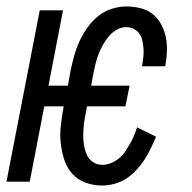

<svg xmlns="http://www.w3.org/2000/svg" viewBox="-23 -562 593 594"><path d="M294 12Q266 12 241.5 3Q217 -6 200.5 -24.5Q184 -43 176 -67.5Q168 -92 165 -118.5Q162 -145 165 -172Q168 -199 173 -227L174 -233H114L69 0H-3L100 -530H172L127 -297H187L196 -347Q201 -369 207 -391Q213 -413 223 -434.5Q233 -456 247 -476Q261 -496 280 -511.5Q299 -527 322 -534.5Q345 -542 367 -542Q389 -542 410.5 -537Q432 -532 448 -519.5Q464 -507 474.5 -488.5Q485 -470 489.5 -449.5Q494 -429 493.5 -406.5Q493 -384 489 -362L488 -357H416L417 -360Q419 -373 420.5 -386Q422 -399 421 -411.5Q420 -424 417.5 -436Q415 -448 408.5 -457.5Q402 -467 391 -472.5Q380 -478 367 -478Q352 -478 338 -470Q324 -462 313.5 -449.5Q303 -437 295 -422.5Q287 -408 281.5 -393.5Q276 -379 272.5 -364.5Q269 -350 266 -335L259 -297H378L365 -233H246L243 -215Q239 -198 237 -181Q235 -164 234.5 -147.5Q234 -131 236.5 -115Q239 -99 245 -84.5Q251 -70 264 -61Q277 -52 294 -52Q307 -52 320.5 -57.5Q334 -63 345 -72Q356 -81 364 -93Q372 -105 379 -117Q386 -129 391.5 -142Q397 -155 401 -168L460 -139Q452 -121 443.5 -103Q435 -85 424 -68Q413 -51 399 -36Q385 -21 368.5 -10Q352 1 332 6.5Q312 12 294 12Z"/></svg>

Font: Lode Term
Style: Italic
Weight: 400
Italic angle: -11°
Monospace: yes
Designer: Belleve Invis
Foundry: Belleve Invis
Version: Version 29.2.0